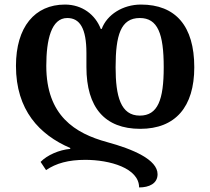

<svg xmlns="http://www.w3.org/2000/svg" viewBox="-20 -569 922 842"><path d="M595 -4C749 -4 832 -100 832 -274C832 -455 750 -549 598 -549C519 -549 449 -505 426 -442H422C398 -505 340 -549 265 -549C132 -549 50 -450 50 -280C50 -86 153 22 288 80V84C240 88 187 111 158 141L182 177C226 147 280 132 354 132C461 132 590 168 590 253C634 253 671 236 671 195C671 131 563 85 449 54C310 16 183 -61 183 -280C183 -395 205 -490 275 -490C330 -490 359 -445 359 -336V-275C359 -97 440 -4 595 -4ZM593 -490C672 -490 698 -421 698 -274C698 -131 672 -62 593 -62C509 -62 487 -147 487 -274C487 -414 509 -490 593 -490Z"/></svg>

Font: Noto Serif Georgian SemiBold
Style: Regular
Weight: 600
Designer: Monotype Design Team, Akaki Razmadze
Foundry: Google LLC
Version: Version 2.003